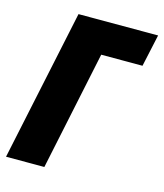

<svg xmlns="http://www.w3.org/2000/svg" viewBox="-108 -795 746 876"><g transform="rotate(15 265.0 -357.0)"><path d="M184 0 302 -562H497L530 -714H154L3 0Z"/></g></svg>

Font: Noto Sans Display SemiCondensed Black
Style: Italic
Weight: 900
Width: 4
Designer: Monotype Design team
Foundry: Monotype Imaging Inc.
Version: 1.000